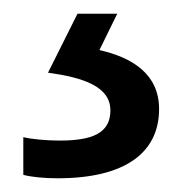

<svg xmlns="http://www.w3.org/2000/svg" viewBox="-20 -20 265 280"><path d="M212 139C212 88 173 64 125 53L151 0H93L50 86C101 93 141 106 141 141C141 174 115 185 67 185C48 185 26 183 14 180V235C25 238 44 240 64 240C162 240 212 203 212 139Z"/></svg>

Font: Noto Sans Osage
Style: Regular
Weight: 400
Designer: Monotype Design Team
Foundry: Monotype Imaging Inc.
Version: Version 2.002